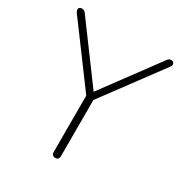

<svg xmlns="http://www.w3.org/2000/svg" viewBox="-168 -835 913 964"><g transform="rotate(30 288.5 -352.5)"><path d="M288 6Q278 6 272.5 0Q267 -6 267 -17V-367L278 -328L18 -679Q12 -688 12 -695.5Q12 -703 17 -707Q22 -711 29 -711Q37 -711 43 -708Q49 -705 54 -697L297 -368H282L525 -697Q530 -705 535.5 -708Q541 -711 549 -711Q556 -711 560.5 -707Q565 -703 565.5 -695.5Q566 -688 559 -679L299 -328L309 -367V-17Q309 6 288 6Z"/></g></svg>

Font: Nunito ExtraLight ExtraLight
Style: Regular
Weight: 250
Version: Version 3.602